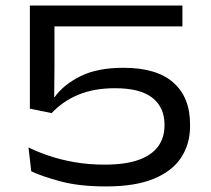

<svg xmlns="http://www.w3.org/2000/svg" viewBox="-20 -659 758 691"><path d="M361.5 12Q266 12 198 -6.2Q130 -24.5 92.5 -42.5L82.5 -128.5Q113.5 -113 155 -98.8Q196.5 -84.5 247.5 -75.5Q298.5 -66.5 356.5 -66.5Q432.5 -66.5 480 -84Q527.5 -101.5 549.8 -133Q572 -164.5 572 -206.5V-211Q572 -272.5 528.5 -307Q485 -341.5 394 -341.5Q318 -341.5 261.8 -318Q205.5 -294.5 166 -252L87.5 -268V-639H636.5V-564H176V-415.5L175 -309.5L177 -310Q209 -354.5 269.8 -384.8Q330.5 -415 424 -415Q544 -415 604 -361.8Q664 -308.5 664 -212V-204.5Q664 -141 632 -92Q600 -43 533.2 -15.5Q466.5 12 361.5 12Z"/></svg>

Font: Anek Latin Expanded
Style: Regular
Weight: 400
Width: 7
Designer: Yesha Goshar
Foundry: Ek Type
Version: Version 1.003